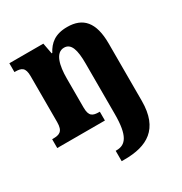

<svg xmlns="http://www.w3.org/2000/svg" viewBox="-182 -684 1001 1057"><g transform="rotate(-30 318.5 -155.0)"><path d="M286 240H305C447 240 548 187 548 8V-357C548 -492 495 -550 395 -550C317 -550 279 -516 253 -467H249L236 -536H20V-480H24C65 -480 86 -471 86 -416V-124C86 -65 62 -56 20 -56H15V0H318V-56H315C273 -56 252 -65 252 -121V-306C252 -387 269 -460 323 -460C369 -460 383 -410 383 -325V-3C383 133 350 174 292 174H286Z"/></g></svg>

Font: Noto Serif Sinhala SemiCondensed ExtraBold
Style: Regular
Weight: 800
Width: 4
Designer: Jelle Bosma - Monotype Design Team
Foundry: Monotype Imaging Inc.
Version: Version 2.007